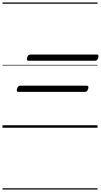

<svg xmlns="http://www.w3.org/2000/svg" viewBox="-20 -1026 811 1542"><path d="M210 -538Q200 -538 197 -544Q194 -550 198 -564Q205 -588 225 -588H757Q768 -588 770 -581.5Q772 -575 769 -562Q762 -538 743 -538ZM129 -288Q119 -288 116 -294Q113 -300 117 -314Q124 -338 144 -338H676Q687 -338 689 -331.5Q691 -325 688 -312Q681 -288 662 -288ZM0 486H763V496H0ZM0 -20H763V0H0ZM0 -505H763V-500H0ZM0 -1006H763V-996H0Z"/></svg>

Font: Playwrite CA Guides
Style: Regular
Weight: 400
Designer: Veronika Burian, José Scaglione
Foundry: TypeTogether
Version: Version 1.003